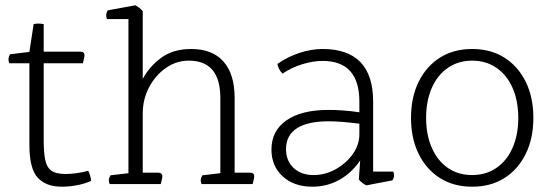

<svg xmlns="http://www.w3.org/2000/svg" viewBox="-20 -695 2077 725"><path d="M91 -148V-456H15Q12 -464 12 -470Q12 -480 18 -490L91 -499L107 -604Q115 -606 126 -606Q133 -606 145 -604V-500H283Q299 -500 299 -486Q299 -480 295 -465L293 -456H145V-168Q145 -121 150.5 -92.5Q156 -64 173.5 -51Q191 -38 228 -38Q246 -38 268.5 -41Q291 -44 313 -50Q322 -34 324 -12Q303 -2 273 4Q243 10 213 10Q154 10 122.5 -24Q91 -58 91 -148Z M934 0H741Q738 -8 738 -14Q738 -22 744 -33L812 -41V-325Q812 -466 693 -466Q646 -466 606.5 -438.5Q567 -411 543 -365.5Q519 -320 519 -266V-43H577Q593 -43 593 -29Q593 -23 589 -8L587 0H394Q391 -8 391 -14Q391 -22 397 -33L465 -41V-623H384Q381 -630 381 -637Q381 -646 387 -656L491 -675Q508 -666 519 -653V-397Q544 -444 589 -477Q634 -510 702 -510Q782 -510 824 -462.5Q866 -415 866 -325V-43H924Q940 -43 940 -29Q940 -23 936 -8Z M1462 -14 1363 5Q1346 -4 1335 -17L1340 -89Q1308 -42 1261.5 -16Q1215 10 1159 10Q1090 10 1047.5 -29Q1005 -68 1005 -130Q1005 -201 1061.5 -240.5Q1118 -280 1221 -280Q1244 -280 1274 -278Q1304 -276 1337 -271V-311Q1337 -465 1198 -465Q1162 -465 1121.5 -452.5Q1081 -440 1047 -417Q1040 -423 1034 -434.5Q1028 -446 1028 -454Q1067 -481 1111.5 -495.5Q1156 -510 1198 -510Q1389 -510 1389 -311V-47H1465Q1468 -40 1468 -33Q1468 -24 1462 -14ZM1337 -188V-228Q1305 -232 1275 -234.5Q1245 -237 1221 -237Q1142 -237 1101 -210.5Q1060 -184 1060 -132Q1060 -88 1088.5 -61Q1117 -34 1164 -34Q1208 -34 1247.5 -56Q1287 -78 1312 -113Q1337 -148 1337 -188Z M1763 -34Q1815 -34 1854.5 -61Q1894 -88 1915.5 -137Q1937 -186 1937 -250Q1937 -314 1915.5 -363Q1894 -412 1854.5 -439Q1815 -466 1763 -466Q1711 -466 1671.5 -439Q1632 -412 1610.5 -363Q1589 -314 1589 -250Q1589 -186 1610.5 -137Q1632 -88 1671 -61Q1710 -34 1763 -34ZM1763 10Q1693 10 1641.5 -22.5Q1590 -55 1561 -113.5Q1532 -172 1532 -250Q1532 -328 1561 -386.5Q1590 -445 1641.5 -477.5Q1693 -510 1763 -510Q1833 -510 1884.5 -477.5Q1936 -445 1965 -386.5Q1994 -328 1994 -250Q1994 -172 1965 -113.5Q1936 -55 1884.5 -22.5Q1833 10 1763 10Z"/></svg>

Font: Scope One
Style: Regular
Weight: 400
Designer: Dalton Maag Ltd
Foundry: Dalton Maag Ltd
Version: Version 1.002; ttfautohint (v1.4.1) -l 11 -r 50 -G 50 -x 14 